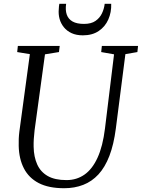

<svg xmlns="http://www.w3.org/2000/svg" viewBox="-20 -986 750 1016"><path d="M643.5 -699.5 593 -306Q582 -221 558.8 -160.8Q535.5 -100.5 500.8 -63Q466 -25.5 420.5 -7.8Q375 10 319.5 10Q237.5 10 185 -17.2Q132.5 -44.5 106.5 -95Q80.5 -145.5 79 -214Q78.5 -232 79.2 -251Q80 -270 82.5 -290L138 -699.5L71 -710.5L74.5 -743H296L292 -710.5L218 -698.5L163 -296.5Q160 -272 158.8 -250.5Q157.5 -229 158 -209Q159 -156 176.8 -116.2Q194.5 -76.5 232.2 -54.8Q270 -33 332 -33Q385.5 -33 427 -62Q468.5 -91 496.2 -151.5Q524 -212 535.5 -306L583.5 -698.5L515.5 -710.5L519 -743H710.5L707 -710.5ZM418.5 -799Q384 -799 359 -810.5Q334 -822 318 -841.8Q302 -861.5 295.2 -886.2Q288.5 -911 291 -937Q291.5 -946 292 -952.5Q292.5 -959 294 -966H330Q325 -933 333.2 -909Q341.5 -885 364 -872.2Q386.5 -859.5 424.5 -859.5Q462.5 -859.5 485.2 -875.2Q508 -891 519.5 -915.2Q531 -939.5 534 -966H568.5Q570 -921 553.2 -883Q536.5 -845 502.5 -822Q468.5 -799 418.5 -799Z"/></svg>

Font: Merriweather 60pt Light
Style: Italic
Weight: 300
Italic angle: -7.8°
Version: Version 2.101